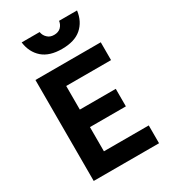

<svg xmlns="http://www.w3.org/2000/svg" viewBox="-218 -1015 989 1120"><g transform="rotate(-30 277.0 -455.0)"><path d="M212 -560H514V-680H74V0H514V-120H212V-283H454V-401H212ZM300 -759Q385 -759 431 -799Q478 -840 487 -910H366Q363 -886 346 -869Q329 -853 301 -853Q273 -853 257 -869Q239 -885 235 -910H114Q123 -840 170 -799Q216 -759 300 -759Z"/></g></svg>

Font: Online Auction - Bold
Style: Bold
Weight: 500
Designer: Mohamed Mostafa, the designer of Online Auction
Foundry: Kief Type Foundry
Version: ""